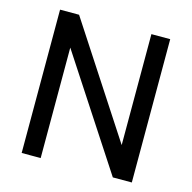

<svg xmlns="http://www.w3.org/2000/svg" viewBox="-104 -816 922 920"><g transform="rotate(15 356.5 -355.5)"><path d="M628.9 0H534.7L176.8 -547.9V0H82.5V-710.9H176.8L535.6 -160.6V-710.9H628.9Z"/></g></svg>

Font: RobotoDraft
Style: Regular
Weight: 400
Designer: Google
Foundry: Google
Version: Version 2.000988-w1; 2014